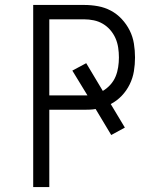

<svg xmlns="http://www.w3.org/2000/svg" viewBox="-20 -755 640 775"><path d="M114 0V-735H320Q348 -735 375.5 -730Q403 -725 427.5 -712Q452 -699 471.5 -678Q491 -657 503.5 -632Q516 -607 520.5 -579Q525 -551 525 -523Q525 -495 520.5 -467.5Q516 -440 503.5 -414.5Q491 -389 471.5 -368.5Q452 -348 427 -335L484 -240L429 -210L366 -315Q355 -313 343 -312.5Q331 -312 320 -312H179V0ZM179 -370H320Q323 -370 326 -370Q329 -370 333 -370L272 -470L328 -500L395 -388Q412 -398 425.5 -413Q439 -428 446.5 -446Q454 -464 457 -484Q460 -504 460 -523Q460 -543 457 -563Q454 -583 446 -601Q438 -619 425 -634Q412 -649 395 -659Q378 -669 358.5 -673Q339 -677 320 -677H179Z"/></svg>

Font: Iosevka SS04 Light Extended
Style: Regular
Weight: 300
Width: 7
Monospace: yes
Designer: Belleve Invis
Foundry: Belleve Invis
Version: Version 19.0.0; ttfautohint (v1.8.4)